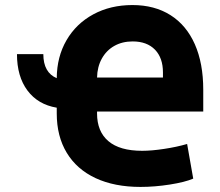

<svg xmlns="http://www.w3.org/2000/svg" viewBox="-20 -737 880 768"><path d="M207 -424.3Q207.5 -509.8 246.1 -576.2Q284.7 -642.6 353.3 -679.7Q421.9 -716.8 509.8 -716.8Q598.1 -716.8 661.9 -676.5Q725.6 -636.2 759.3 -560.1Q793 -483.9 793 -377.9V-291H368.2V-283.2Q368.2 -210.9 413.6 -172.4Q459 -133.8 548.8 -133.8Q586.4 -133.8 636.5 -141.4Q686.5 -148.9 728.5 -161.1L752.9 -22.5Q719.7 -8.3 659.2 1.2Q598.6 10.7 542 10.7Q438 10.7 362.5 -24.4Q287.1 -59.6 247.1 -125.7Q207 -191.9 207 -283.2V-306.2Q131.8 -318.8 89.8 -375Q47.9 -431.2 47.9 -520.5H153.3Q153.3 -483.4 167 -459.2Q180.7 -435.1 207 -424.3ZM631.8 -426.8V-447.3Q631.8 -505.4 599.9 -538.3Q567.9 -571.3 510.7 -571.3Q468.8 -571.3 437 -553.2Q405.3 -535.2 387.2 -502.4Q369.1 -469.7 368.2 -426.8Z"/></svg>

Font: Pretendard Std ExtraBold
Style: Regular
Weight: 800
Designer: Base glyphs from Inter by Rasmus Andersson; Hangeul glyphs from Noto Sans CJK(Source Han Sans) by Jang Soo-young and Kan
Foundry: Kil Hyung-jin
Version: Version 1.309